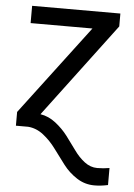

<svg xmlns="http://www.w3.org/2000/svg" viewBox="-54 -579 596 855"><g transform="rotate(5 243.5 -152.0)"><path d="M29.3 0V-61.5L331.1 -460.9H54.7V-538.1H449.2V-480.5L133.8 -60.5Q170.9 -54.7 202.6 -29.8Q234.4 -4.9 257.3 25.4Q280.3 55.7 301.8 85.9Q323.2 116.2 349.6 136.2Q376 156.2 406.2 156.2Q433.6 156.2 460.9 151.4V227.5Q429.7 234.4 400.4 234.4Q357.4 234.4 321.8 211.4Q286.1 188.5 260.3 154.8Q234.4 121.1 209.5 86.9Q184.6 52.7 152.8 27.8Q121.1 2.9 84 0Z"/></g></svg>

Font: Gothic A1 Medium
Style: Regular
Weight: 500
Designer: HanYang I&C Co.,Ltd.
Foundry: HanYang I&C Co.,Ltd.
Version: Version 2.50